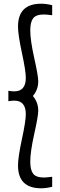

<svg xmlns="http://www.w3.org/2000/svg" viewBox="-20 -771 325 1034"><path d="M25 -226V-282Q43 -279 57 -279Q119 -279 119 -352Q119 -389 98 -486.5Q77 -584 77 -628Q77 -751 202 -751Q229 -751 261 -743V-689Q229 -693 217 -693Q174 -693 158.5 -672.5Q143 -652 143 -608Q143 -554 164.5 -458Q186 -362 186 -333Q186 -288 157 -254Q186 -220 186 -175Q186 -146 164.5 -50Q143 46 143 100Q143 144 158.5 164.5Q174 185 217 185Q229 185 261 181V235Q229 243 202 243Q77 243 77 120Q77 76 98 -21.5Q119 -119 119 -156Q119 -229 57 -229Q43 -229 25 -226Z"/></svg>

Font: Lobster Two
Style: Bold
Weight: 700
Designer: Pablo Impallari
Foundry: Pablo Impallari. www.impallari.com
Version: Version 1.006